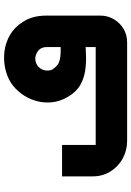

<svg xmlns="http://www.w3.org/2000/svg" viewBox="132 -787 655 959"><g transform="rotate(-90 459.5 -307.5)"><path d="M235 0Q189 0 148.5 -21.5Q108 -43 83 -82.5Q58 -122 58 -173V-325H215V-149Q211 -149 209 -151Q207 -153 208 -157H722Q718 -153 713 -148.5Q708 -144 704 -139V-399Q704 -423 693.5 -436Q683 -449 668 -454Q658 -459 646.5 -459Q635 -459 624 -454.5Q613 -450 605 -443Q595 -433 590.5 -420.5Q586 -408 586.5 -395.5Q587 -383 592 -373Q601 -359 614.5 -348Q628 -337 657.5 -333.5Q687 -330 744 -334V-210Q706 -207 665.5 -205.5Q625 -204 586.5 -209.5Q548 -215 514.5 -234Q481 -253 457 -293Q432 -334 428 -376.5Q424 -419 436 -458.5Q448 -498 472 -529.5Q496 -561 525 -580Q558 -601 599.5 -609.5Q641 -618 684 -612.5Q727 -607 765.5 -584.5Q804 -562 830 -520Q846 -496 853.5 -467Q861 -438 861 -407V-133Q861 -97 843 -66.5Q825 -36 795 -18Q765 0 727 0Z"/></g></svg>

Font: Mada ExtraBold
Style: Regular
Weight: 800
Designer: Khaled Hosny
Version: Version 1.5